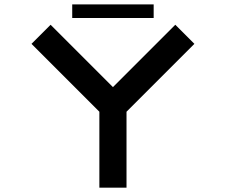

<svg xmlns="http://www.w3.org/2000/svg" viewBox="-20 -864 1040 884"><path d="M437.5 -349.6 125 -662.1 212.9 -750 500 -462.9 787.1 -750 875 -662.1 562.5 -349.6V0H437.5ZM687.5 -781.2H312.5V-843.8H687.5Z"/></svg>

Font: Xanmono
Style: Regular
Weight: 400
Designer: GGBotNet
Foundry: GGBotNet
Version: 1.00